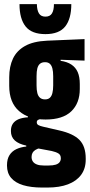

<svg xmlns="http://www.w3.org/2000/svg" viewBox="-20 -700 427 906"><path d="M195 -136Q115.5 -136 69.5 -176.2Q23.5 -216.5 23.5 -295V-335Q23.5 -386 41.2 -423.5Q59 -461 98 -483Q137 -505 202 -508L379 -515.5V-414L266 -418V-413Q297 -408.5 317 -395.2Q337 -382 346.8 -359.5Q356.5 -337 356.5 -303.5V-280Q356.5 -213 316.2 -174.5Q276 -136 195 -136ZM186.5 81H209Q230 81 242.8 77Q255.5 73 261.2 65.2Q267 57.5 267 47.5V46.5Q267 31 255.5 24Q244 17 224 12.5L146.5 -2L168.5 -1.5Q156 2 147 7.5Q138 13 133.5 21.2Q129 29.5 129 40.5V41Q129 53 135 62Q141 71 153.8 76Q166.5 81 186.5 81ZM178.5 185Q126.5 185 89.2 173.8Q52 162.5 32.5 139.5Q13 116.5 13 81.5V79.5Q13 50.5 24.8 32Q36.5 13.5 57.2 3.8Q78 -6 104 -8.5V-13Q68 -20.5 49.8 -37.2Q31.5 -54 31.5 -81.5V-82.5Q31.5 -103 41 -116.8Q50.5 -130.5 68.5 -137.8Q86.5 -145 112 -146.5V-163.5L187.5 -138H176Q165.5 -138 159.5 -134.2Q153.5 -130.5 153.5 -123Q153.5 -114 161 -109.8Q168.5 -105.5 184 -102L260 -84.5Q326 -69.5 355.2 -39.5Q384.5 -9.5 384.5 48V53Q384.5 95.5 362.8 125Q341 154.5 300.8 169.8Q260.5 185 204 185ZM192.5 -231Q207 -231 215.2 -238.5Q223.5 -246 227.2 -260.8Q231 -275.5 231 -297V-340.5Q231 -362.5 227.2 -377Q223.5 -391.5 215.2 -399Q207 -406.5 193 -406.5H192Q177.5 -406.5 168.8 -399.2Q160 -392 156.2 -377.5Q152.5 -363 152.5 -340.5V-297Q152.5 -275.5 156.2 -260.8Q160 -246 169 -238.5Q178 -231 192.5 -231ZM194.5 -539Q129.5 -539 100.8 -575.2Q72 -611.5 72 -680.5H154Q154.5 -652 163.8 -636.8Q173 -621.5 194.5 -621.5Q216 -621.5 225.2 -636.8Q234.5 -652 234.5 -680.5H316.5Q316.5 -611.5 287.8 -575.2Q259 -539 194.5 -539Z"/></svg>

Font: Anek Latin Condensed
Style: Bold
Weight: 700
Width: 3
Designer: Yesha Goshar
Foundry: Ek Type
Version: Version 1.003